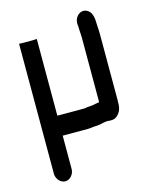

<svg xmlns="http://www.w3.org/2000/svg" viewBox="-107 -600 653 836"><g transform="rotate(-15 219.5 -182.5)"><path d="M43 -460V-85L123 -120V-465L104 -464C95 -464 43 -464 43 -460ZM83 166C104 166 123 145 123 121V-29H237C250 -29 259 -32 272 -32C280 -33 287 -33 293 -34C298 -36 320 -40 328 -40C334 -39 340 -39 345 -39C358 -39 368 -44 377 -54C392 -72 394 -86 394 -118V-422C394 -436 392 -448 392 -460C392 -487 388 -510 373 -522C344 -546 306 -516 311 -478C312 -472 312 -466 312 -460C312 -447 314 -435 314 -422V-129C312 -128 311 -128 309 -128C306 -127 301 -127 297 -126C296 -126 291 -125 282 -123C279 -123 274 -123 270 -122C263 -122 255 -121 246 -119H132C126 -119 123 -119 123 -120V-460C123 -464 71 -464 63 -464C43 -464 43 -465 43 -465V121C43 145 62 166 83 166Z"/></g></svg>

Font: Electronic
Style: Circ
Weight: 900
Version: Version 1.011